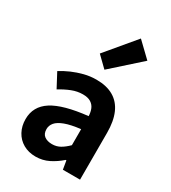

<svg xmlns="http://www.w3.org/2000/svg" viewBox="-222 -1036 1035 1162"><g transform="rotate(30 295.5 -455.0)"><path d="M216 14Q167 14 129.5 -7.5Q92 -29 71.5 -67Q51 -105 51 -153Q51 -242 128 -291.5Q205 -341 373 -359Q372 -387 363 -408.5Q354 -430 333.5 -443Q313 -456 278 -456Q239 -456 201 -441Q163 -426 124 -402L72 -500Q105 -521 142 -537Q179 -553 220 -563.5Q261 -574 305 -574Q376 -574 424 -546Q472 -518 496 -463Q520 -408 520 -327V0H400L390 -60H385Q349 -28 307 -7Q265 14 216 14ZM265 -101Q296 -101 321.5 -115.5Q347 -130 373 -156V-268Q305 -260 265 -245Q225 -230 208 -209.5Q191 -189 191 -164Q191 -131 211.5 -116Q232 -101 265 -101ZM315 -650 242 -721 412 -924 513 -827Z"/></g></svg>

Font: Noto Sans KR Thin
Style: Bold
Weight: 700
Version: Version 2.004-H2;hotconv 1.0.118;makeotfexe 2.5.65603